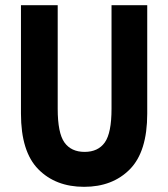

<svg xmlns="http://www.w3.org/2000/svg" viewBox="-20 -710 650 742"><path d="M61 -271V-690H203V-290Q203 -196 229 -159.5Q255 -123 307 -123Q359 -123 385 -159.5Q411 -196 411 -290V-690H549V-271Q549 -124 482 -56Q415 12 305 12Q195 12 128 -56Q61 -124 61 -271Z"/></svg>

Font: Radio Canada Condensed
Style: Bold
Weight: 700
Width: 3
Designer: Charles Daoud, Etienne Aubert Bonn, Alexandre Saumier Demers, Jacques Le Bailly
Foundry: Radio-Canada
Version: Version 2.104; ttfautohint (v1.8.4.7-5d5b);gftools[0.9.28.de